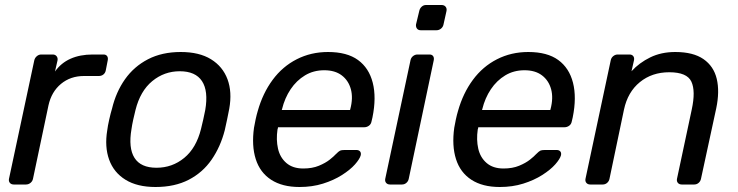

<svg xmlns="http://www.w3.org/2000/svg" viewBox="-20 -738 2952 768"><path d="M35 0Q25 0 19.5 -6.5Q14 -13 16 -23L117 -496Q119 -506 127 -513Q135 -520 145 -520H191Q201 -520 206.5 -513Q212 -506 210 -496L200 -452Q224 -486 262 -503Q300 -520 351 -520H394Q404 -520 408.5 -513.5Q413 -507 411 -497L403 -456Q401 -446 393.5 -440Q386 -434 375 -434H316Q262 -434 224 -402.5Q186 -371 174 -317L112 -23Q110 -13 102 -6.5Q94 0 84 0Z M602 10Q529 10 482 -19Q435 -48 416.5 -99.5Q398 -151 409 -217Q411 -234 417 -260.5Q423 -287 428 -303Q444 -370 480 -421Q516 -472 572 -501Q628 -530 703 -530Q777 -530 824 -501Q871 -472 890 -421Q909 -370 897 -303Q894 -287 888.5 -260.5Q883 -234 879 -217Q862 -151 826.5 -99.5Q791 -48 735 -19Q679 10 602 10ZM606 -67Q669 -67 717 -106.5Q765 -146 784 -222Q788 -237 793 -260Q798 -283 801 -298Q814 -374 788 -413.5Q762 -453 699 -453Q637 -453 589 -413.5Q541 -374 522 -298Q518 -283 513 -260Q508 -237 506 -222Q493 -146 518 -106.5Q543 -67 606 -67Z M1178 10Q1109 10 1064.5 -19Q1020 -48 1003 -101.5Q986 -155 996 -227Q998 -240 1002.5 -260.5Q1007 -281 1011 -294Q1031 -365 1070.5 -418.5Q1110 -472 1167 -501Q1224 -530 1292 -530Q1368 -530 1412 -498Q1456 -466 1471 -407Q1486 -348 1470 -269L1466 -252Q1464 -241 1455.5 -235Q1447 -229 1437 -229H1092Q1092 -228 1091.5 -225Q1091 -222 1090 -220Q1084 -179 1092 -143.5Q1100 -108 1125.5 -86Q1151 -64 1193 -64Q1229 -64 1255.5 -75Q1282 -86 1299 -99.5Q1316 -113 1323 -121Q1335 -133 1340.5 -135.5Q1346 -138 1358 -138H1406Q1415 -138 1420 -132.5Q1425 -127 1423 -117Q1419 -102 1400 -80.5Q1381 -59 1348 -38Q1315 -17 1272 -3.5Q1229 10 1178 10ZM1107 -298H1380L1381 -301Q1393 -346 1383.5 -381Q1374 -416 1347 -436.5Q1320 -457 1277 -457Q1234 -457 1200 -436.5Q1166 -416 1142.5 -381Q1119 -346 1108 -301Z M1540 0Q1530 0 1524.5 -6.5Q1519 -13 1521 -23L1622 -497Q1624 -507 1632 -513.5Q1640 -520 1650 -520H1698Q1708 -520 1712.5 -513.5Q1717 -507 1715 -497L1615 -23Q1613 -13 1605.5 -6.5Q1598 0 1588 0ZM1663 -617Q1653 -617 1648 -623.5Q1643 -630 1644 -640L1657 -694Q1659 -704 1666.5 -711Q1674 -718 1684 -718H1746Q1757 -718 1762.5 -711Q1768 -704 1766 -694L1754 -640Q1752 -630 1744 -623.5Q1736 -617 1726 -617Z M1979 10Q1910 10 1865.5 -19Q1821 -48 1804 -101.5Q1787 -155 1797 -227Q1799 -240 1803.5 -260.5Q1808 -281 1812 -294Q1832 -365 1871.5 -418.5Q1911 -472 1968 -501Q2025 -530 2093 -530Q2169 -530 2213 -498Q2257 -466 2272 -407Q2287 -348 2271 -269L2267 -252Q2265 -241 2256.5 -235Q2248 -229 2238 -229H1893Q1893 -228 1892.5 -225Q1892 -222 1891 -220Q1885 -179 1893 -143.5Q1901 -108 1926.5 -86Q1952 -64 1994 -64Q2030 -64 2056.5 -75Q2083 -86 2100 -99.5Q2117 -113 2124 -121Q2136 -133 2141.5 -135.5Q2147 -138 2159 -138H2207Q2216 -138 2221 -132.5Q2226 -127 2224 -117Q2220 -102 2201 -80.5Q2182 -59 2149 -38Q2116 -17 2073 -3.5Q2030 10 1979 10ZM1908 -298H2181L2182 -301Q2194 -346 2184.5 -381Q2175 -416 2148 -436.5Q2121 -457 2078 -457Q2035 -457 2001 -436.5Q1967 -416 1943.5 -381Q1920 -346 1909 -301Z M2341 0Q2331 0 2325.5 -6.5Q2320 -13 2322 -23L2423 -497Q2425 -507 2433 -513.5Q2441 -520 2451 -520H2498Q2508 -520 2513 -513.5Q2518 -507 2516 -497L2506 -453Q2537 -487 2581 -508.5Q2625 -530 2681 -530Q2753 -530 2794 -501.5Q2835 -473 2847 -422.5Q2859 -372 2845 -305L2784 -23Q2782 -13 2774.5 -6.5Q2767 0 2757 0H2707Q2697 0 2691.5 -6.5Q2686 -13 2688 -23L2747 -300Q2763 -374 2745.5 -411.5Q2728 -449 2657 -449Q2588 -449 2539.5 -409.5Q2491 -370 2476 -300L2418 -23Q2416 -13 2408.5 -6.5Q2401 0 2391 0Z"/></svg>

Font: Rubik
Style: Italic
Weight: 400
Italic angle: -12°
Designer: Hubert and Fischer
Foundry: Hubert and Fischer
Version: Version 2.300;gftools[0.9.30]